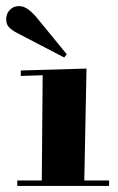

<svg xmlns="http://www.w3.org/2000/svg" viewBox="-41 -614 389 635"><path d="M27.8 -380.9 245.1 -387.2 237.8 -17.1H319.8V1H16.1V-17.1H97.2L100.1 -365.2L27.8 -362.8ZM13.7 -505.9Q-2.9 -515.1 -11.7 -524.4Q-20.5 -533.7 -20.5 -550.8Q-20.5 -568.8 -8.5 -581.3Q3.4 -593.8 21.5 -593.8Q36.6 -593.8 50.8 -584Q64.9 -574.2 80.6 -555.7L179.7 -434.6L171.4 -423.8Z"/></svg>

Font: Purple Purse
Style: Regular
Weight: 400
Designer: Astigmatic (AOETI)
Foundry: Astigmatic (AOETI)
Version: Version 1.000